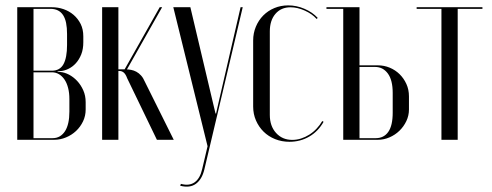

<svg xmlns="http://www.w3.org/2000/svg" viewBox="-20 -522 1836 717"><path d="M291.1 -386.4Q291.1 -412.8 281.1 -432.7Q271 -452.6 254.7 -466.6Q238.4 -480.5 217.4 -487.8Q196.5 -495 174.1 -495H44.4V0H182.6Q205.2 0 226.4 -8.8Q247.5 -17.5 263.9 -32.8Q280.2 -48.1 290.1 -68.8Q299.9 -89.4 299.9 -113V-140.6Q299.9 -164.6 291 -184.7Q282.1 -204.8 268.2 -219.7Q254.2 -234.6 237.4 -243.4Q220.6 -252.1 204.1 -253.2L195.2 -254V-256L204.1 -256.4Q219.5 -257.1 235.1 -264.7Q250.8 -272.2 263.2 -285.8Q275.6 -299.4 283.4 -318.9Q291.1 -338.5 291.1 -364.2ZM239.1 -105Q239.1 -81.6 235.1 -63.5Q231.1 -45.4 223.1 -32.6Q215 -19.9 203.3 -12.9Q191.6 -6 176.2 -6H105.1V-252H173.6Q188.4 -252 200.4 -244.8Q212.5 -237.5 221.1 -224.6Q229.8 -211.6 234.4 -193.3Q239.1 -175 239.1 -152.2ZM105.1 -258V-489H168Q184.6 -489 196.4 -483Q208.2 -477 215.8 -465.2Q223.4 -453.4 226.9 -435.9Q230.4 -418.4 230.4 -395V-354.2Q230.4 -306.9 217.1 -282.4Q203.8 -258 173.6 -258Z M565.9 0H628.8L520.6 -217.5Q514.9 -231.1 506.8 -240Q498.8 -248.9 489.2 -254.1Q479.8 -259.2 469.5 -261.1Q459.2 -263 449.4 -263H401.6V-257H425.8Q435.4 -257 442.5 -250.7Q449.6 -244.4 454.8 -230ZM450 -255.6 585.4 -495H576.4L442.4 -257.8ZM422.1 -495H361.4V0H422.1Z M627.2 -495 755.1 24 734.9 109.8Q731.1 126.5 724.2 138.9Q717.2 151.2 707.3 158.4Q697.4 165.6 684.6 167.3Q671.8 169 655.5 164.6L652.9 171.6Q689 181 711.7 164.3Q734.4 147.6 743.2 110.5L886.4 -495H878.4L793.6 -127.9L786.9 -97.9H784.9L777.8 -127.5L690.9 -495Z M925.4 -370.8V-124.2Q925.4 -96 935.9 -72.1Q946.4 -48.1 964.4 -30.3Q982.4 -12.5 1007.3 -2.5Q1032.2 7.5 1060.9 7.5Q1101.6 7.5 1135.1 -12.1Q1168.5 -31.6 1188.4 -67.2L1183.4 -69.9Q1174.5 -54.5 1162.2 -41.6Q1150 -28.6 1135.1 -19.2Q1120.1 -9.8 1104.1 -4.7Q1088.1 0.4 1071.4 0.4Q1034.4 0.4 1011 -25.4Q987.6 -51.2 987.6 -92.9V-404.6Q987.6 -445.9 1008.6 -470.3Q1029.6 -494.8 1064.9 -494.8Q1090.6 -494.8 1118 -482.5Q1145.4 -470.2 1162.5 -451.1L1166.5 -455.1Q1146.9 -476.4 1117.2 -489.1Q1087.5 -501.9 1056.4 -501.9Q1028.5 -501.9 1004.6 -491.9Q980.6 -481.9 963 -464.1Q945.4 -446.2 935.4 -422.1Q925.4 -398 925.4 -370.8Z M1322.5 -278V-495H1199.1V-489H1261.8V0H1391.5Q1413.5 0 1434.4 -9Q1455.4 -18 1471.6 -33.7Q1487.8 -49.4 1497.5 -69.9Q1507.2 -90.5 1507.2 -113V-162Q1507.2 -187.4 1497.6 -208.4Q1488 -229.5 1472.1 -245.1Q1456.2 -260.6 1435.3 -269.3Q1414.4 -278 1391.1 -278ZM1446.5 -101.2Q1446.5 -52.9 1429.9 -29.4Q1413.4 -6 1383 -6H1322.5V-272H1381Q1410.2 -272 1428.4 -247.4Q1446.5 -222.9 1446.5 -175Z M1781.6 -495H1535.9V-489H1628.5V0H1689.2V-489H1781.6Z"/></svg>

Font: Moniqa Black
Style: Regular
Weight: 900
Designer: Rajesh Rajput
Foundry: Rajesh Rajput
Version: Version 1.000